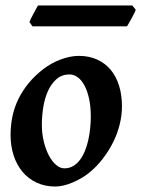

<svg xmlns="http://www.w3.org/2000/svg" viewBox="-20 -661 516 701"><path d="M311.5 -234.9Q311.5 -272 305.2 -300.8Q298.8 -329.6 288.3 -349.1Q277.8 -368.7 263.7 -378.9Q249.5 -389.2 233.9 -389.2Q205.6 -389.2 186.3 -372.1Q167 -355 155 -328.4Q143.1 -301.8 137.9 -269.3Q132.8 -236.8 132.8 -205.6Q132.8 -172.9 139.9 -144Q147 -115.2 158.4 -93.5Q169.9 -71.8 184.6 -59.1Q199.2 -46.4 214.8 -46.4Q232.9 -46.4 247.1 -54.7Q261.2 -63 272 -77.4Q282.7 -91.8 290.3 -110.6Q297.9 -129.4 302.5 -150.4Q307.1 -171.4 309.3 -193.1Q311.5 -214.8 311.5 -234.9ZM425.3 -272.9Q425.3 -240.2 417 -206.8Q408.7 -173.3 393.1 -141.8Q377.4 -110.4 355.5 -81.8Q333.5 -53.2 306.2 -30.8Q293.5 -20.5 277.8 -11.2Q262.2 -2 245.6 5.1Q229 12.2 212.6 16.1Q196.3 20 181.6 20Q143.6 20 113.3 5.6Q83 -8.8 62 -33.9Q41 -59.1 29.8 -93.5Q18.6 -127.9 18.6 -168Q18.6 -203.1 25.4 -235.8Q32.2 -268.6 46.9 -298.8Q61.5 -329.1 84.5 -357.2Q107.4 -385.3 140.1 -410.2Q152.8 -419.9 168.2 -428.5Q183.6 -437 200.2 -443.4Q216.8 -449.7 234.1 -453.4Q251.5 -457 267.6 -457Q305.7 -457 335.2 -443.4Q364.7 -429.7 384.8 -405.3Q404.8 -380.9 415 -347.2Q425.3 -313.5 425.3 -272.9ZM475.6 -625.5Q474.1 -620.1 469.7 -611.6Q465.3 -603 460.4 -594Q455.6 -585 450.9 -576.9Q446.3 -568.8 443.8 -564.9H98.6L87.4 -580.6Q89.4 -585.4 93.3 -593.8Q97.2 -602.1 102.1 -610.8Q106.9 -619.6 111.3 -627.9Q115.7 -636.2 118.7 -641.1H462.9Z"/></svg>

Font: Gentium Basic
Style: Bold Italic
Weight: 700
Italic angle: -8°
Designer: J. Victor Gaultney and Annie Olsen
Foundry: SIL International
Version: Version 1.102; 2013; Maintenance release